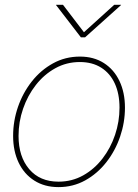

<svg xmlns="http://www.w3.org/2000/svg" viewBox="-20 -764 570 793"><path d="M221.7 8.8Q164.1 8.8 121.8 -18.1Q79.6 -44.9 56.9 -92.5Q34.2 -140.1 34.2 -202.6Q34.2 -264.2 54.2 -322.3Q74.2 -380.4 111.3 -427.5Q148.4 -474.6 199 -502.4Q249.5 -530.3 310.1 -530.3Q367.2 -530.3 408.9 -503.7Q450.7 -477.1 473.4 -429.4Q496.1 -381.8 496.1 -319.3Q496.1 -258.3 476.1 -199.7Q456.1 -141.1 419.2 -94Q382.3 -46.9 332 -19Q281.7 8.8 221.7 8.8ZM221.7 -13.7Q277.3 -13.7 323.5 -39.6Q369.6 -65.4 403.3 -109.1Q437 -152.8 455.3 -207.3Q473.6 -261.7 473.6 -319.3Q473.6 -376.5 454.3 -418.7Q435.1 -460.9 398.2 -484.4Q361.3 -507.8 309.6 -507.8Q254.9 -507.8 208.5 -482.2Q162.1 -456.5 128.2 -413.1Q94.2 -369.6 75.4 -315.2Q56.6 -260.7 56.6 -202.6Q56.6 -117.2 100.6 -65.4Q144.5 -13.7 221.7 -13.7ZM240.2 -744.1 326.7 -630.9 451.7 -744.1H480V-743.2L331.5 -609.9H314L211.4 -743.2L211.9 -744.1Z"/></svg>

Font: Inter 28pt Thin
Style: Italic
Weight: 250
Italic angle: -9.3988°
Designer: Rasmus Andersson
Foundry: rsms
Version: Version 4.001;git-66647c0bb